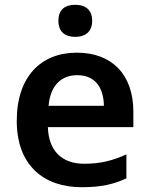

<svg xmlns="http://www.w3.org/2000/svg" viewBox="-20 -772 625 802"><path d="M295 -752C255 -752 224 -735 224 -685C224 -636 255 -618 295 -618C332 -618 365 -636 365 -685C365 -735 332 -752 295 -752ZM301 -552C151 -552 50 -452 50 -267C50 -82 162 10 321 10C402 10 454 -2 508 -27V-127C450 -101 400 -88 332 -88C236 -88 183 -144 180 -241H537V-306C537 -461 447 -552 301 -552ZM303 -458C378 -458 413 -405 414 -330H183C190 -413 234 -458 303 -458Z"/></svg>

Font: Noto Sans Georgian SemiBold
Style: Regular
Weight: 600
Designer: Monotype Design Team, Akaki Razmadze
Foundry: Google LLC
Version: Version 2.005